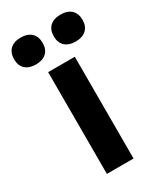

<svg xmlns="http://www.w3.org/2000/svg" viewBox="-223 -751 689 817"><g transform="rotate(-30 121.0 -343.0)"><path d="M51 -500V0H182V-500ZM-47 -618C-47 -579 -22 -554 23 -554C68 -554 93 -579 93 -618V-621C93 -661 68 -686 23 -686C-22 -686 -47 -661 -47 -621ZM148 -618C148 -579 173 -554 219 -554C263 -554 289 -579 289 -618V-621C289 -661 264 -686 219 -686C173 -686 148 -661 148 -621Z"/></g></svg>

Font: LT Wave Alt Bold
Style: Regular
Weight: 700
Designer: Daniel Lyons
Version: Version 2.5 (Glyphs App)